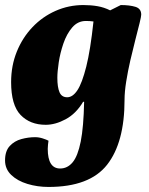

<svg xmlns="http://www.w3.org/2000/svg" viewBox="-30 -482 589 760"><path d="M162 258Q118 258 78.5 246Q39 234 14.5 210.5Q-10 187 -10 153Q-10 116 8.5 96Q27 76 54.5 68.5Q82 61 109 61Q124 61 139.5 66Q155 71 162 75Q161 82 160 90.5Q159 99 159 107Q159 185 208 185Q237 185 257.5 160.5Q278 136 289.5 78.5Q301 21 303 -79H299Q271 -32 230 -10Q189 12 151 12Q89 12 51.5 -27Q14 -66 14 -157Q14 -222 36.5 -277.5Q59 -333 98.5 -374.5Q138 -416 190 -439Q242 -462 300 -462Q330 -462 356 -457.5Q382 -453 406 -441L448 -462Q483 -462 506 -455Q529 -448 529 -424Q529 -417 522.5 -390.5Q516 -364 506 -325.5Q496 -287 486 -243.5Q476 -200 469.5 -159Q463 -118 463 -87Q463 82 394 170Q325 258 162 258ZM197 -174Q197 -137 205.5 -117Q214 -97 236 -97Q258 -97 276.5 -125Q295 -153 311.5 -218.5Q328 -284 340 -397Q326 -399 310 -399Q278 -399 256 -373.5Q234 -348 221 -310Q208 -272 202.5 -235Q197 -198 197 -174Z"/></svg>

Font: Petrona Black
Style: Italic
Weight: 900
Italic angle: -9°
Designer: Ringo R. Seeber
Foundry: Ringo R. Seeber
Version: Version 2.001; ttfautohint (v1.8.3)